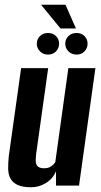

<svg xmlns="http://www.w3.org/2000/svg" viewBox="-20 -782 426 809"><path d="M112 7Q76 7 55 -2.5Q34 -12 24.5 -29Q15 -46 14.5 -70Q14 -94 17 -124L69 -495H183L132 -131Q131 -119 130.5 -108.5Q130 -98 133 -90Q136 -82 144 -77.5Q152 -73 167 -73Q180 -73 189 -77.5Q198 -82 204 -88Q210 -94 213 -99L268 -495H382L313 0H216V-60Q202 -28 173 -10.5Q144 7 112 7ZM182 -552Q162 -552 148.5 -565.5Q135 -579 135 -598Q135 -617 148.5 -630Q162 -643 182 -643Q203 -643 216 -630Q229 -617 229 -598Q229 -579 216 -565.5Q203 -552 182 -552ZM303 -552Q282 -552 268.5 -565.5Q255 -579 255 -598Q255 -617 268.5 -630Q282 -643 303 -643Q323 -643 336 -630Q349 -617 349 -598Q349 -579 336 -565.5Q323 -552 303 -552ZM235 -662 153 -762H256L300 -662Z"/></svg>

Font: Alumni Sans
Style: Bold Italic
Weight: 700
Italic angle: -8°
Designer: Robert E. Leuschke
Foundry: Robert E. Leuschke
Version: Version 1.016